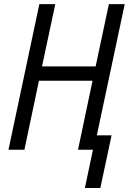

<svg xmlns="http://www.w3.org/2000/svg" viewBox="-20 -734 631 941"><path d="M396 187.5 435.5 0H362.3L433.6 -338.4H170.9L99.6 0H21.5L172.9 -713.9H251L186 -408.7H448.7L513.7 -713.9H591.3L454.6 -70.8H526.9L471.7 187.5Z"/></svg>

Font: Open Sans SemiCondensed
Style: Italic
Weight: 400
Width: 4
Italic angle: -12°
Designer: Monotype Design Team
Foundry: Monotype Imaging Inc.
Version: Version 3.000